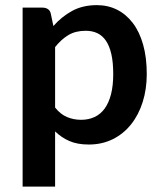

<svg xmlns="http://www.w3.org/2000/svg" viewBox="-20 -542 606 730"><path d="M66 167.5V-513H141.5Q153.5 -513 162 -507.5Q170.5 -502 173 -490.5L183 -443Q214 -478.5 254.2 -500.5Q294.5 -522.5 348.5 -522.5Q390.5 -522.5 425.2 -505Q460 -487.5 485.2 -454.2Q510.5 -421 524.2 -372.2Q538 -323.5 538 -260.5Q538 -203 522.5 -154Q507 -105 478.2 -69Q449.5 -33 408.8 -12.8Q368 7.5 317.5 7.5Q274 7.5 243.8 -5.8Q213.5 -19 189.5 -42.5V167.5ZM306 -425Q267.5 -425 240.2 -408.8Q213 -392.5 189.5 -363V-133Q210.5 -107 235.2 -96.8Q260 -86.5 288.5 -86.5Q316.5 -86.5 339.2 -97Q362 -107.5 377.8 -129Q393.5 -150.5 402 -183.2Q410.5 -216 410.5 -260.5Q410.5 -305.5 403.2 -336.8Q396 -368 382.5 -387.5Q369 -407 349.8 -416Q330.5 -425 306 -425Z"/></svg>

Font: LatoHex
Style: Bold
Weight: 700
Designer: Lukasz Dziedzic
Foundry: tyPoland Lukasz Dziedzic
Version: Version 1.104; Western+Polish opensource